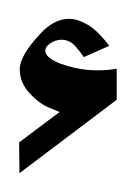

<svg xmlns="http://www.w3.org/2000/svg" viewBox="-73 -476 144 204"><path d="M51 -370V-403Q20.7 -397.7 -8.7 -408.3Q-18.7 -412 -22.8 -417Q-27 -422 -22.7 -427.3Q-17.7 -432.3 -11 -433.5Q-4.3 -434.7 1.7 -431.3Q4.3 -430 7.8 -426Q11.3 -422 13.7 -418.7L16 -415.3L43 -427.3Q42.3 -428.3 40.8 -430.3Q39.3 -432.3 34.8 -437.3Q30.3 -442.3 25.7 -446Q21 -449.7 14 -452.8Q7 -456 0.3 -456Q-15.7 -456 -30.3 -440Q-52 -417 -52 -402.3Q-52 -388 -41.3 -376.7Q-30.7 -365.3 -20 -361.3L-9.7 -357L-52.7 -324.7L-52.3 -292Z"/></svg>

Font: Jomhuria
Style: Regular
Weight: 400
Designer: Arabic design by Kourosh Beigpour, Latin design by Eben Sorkin, engineering by Lasse Fister and Khaled Hosney
Version: Version 1.0000